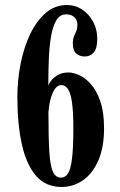

<svg xmlns="http://www.w3.org/2000/svg" viewBox="-20 -731 478 763"><path d="M224.5 12Q161 12 122.5 -33.2Q84 -78.5 66.5 -159Q49 -239.5 49 -345.5Q49 -413 62 -478.2Q75 -543.5 100.2 -596Q125.5 -648.5 162 -679.8Q198.5 -711 246 -711Q279.5 -711 306.8 -692.8Q334 -674.5 350.2 -644.2Q366.5 -614 366.5 -577Q366.5 -537.5 352.2 -522Q338 -506.5 317 -506.5Q296 -506.5 282.8 -518.5Q269.5 -530.5 269.5 -558Q269.5 -576 274 -586.5Q278.5 -597 283 -607Q287.5 -617 287.5 -634Q287.5 -651 275.5 -662.5Q263.5 -674 243 -674Q218 -674 203.8 -650.2Q189.5 -626.5 182.8 -586Q176 -545.5 174 -495Q172 -444.5 172 -390.5Q172.5 -395 181.2 -407.8Q190 -420.5 207.8 -431.8Q225.5 -443 252.5 -443Q271.5 -443 295.8 -432Q320 -421 342.2 -395.5Q364.5 -370 379 -327.2Q393.5 -284.5 393.5 -221.5Q393.5 -144 370.2 -92Q347 -40 308.8 -14Q270.5 12 224.5 12ZM222.5 -25Q239.5 -25 250.2 -41.8Q261 -58.5 266.2 -101Q271.5 -143.5 271.5 -220Q271.5 -288.5 265.8 -326Q260 -363.5 249.2 -378.2Q238.5 -393 224 -393Q203.5 -393 189.8 -362.5Q176 -332 172.5 -284.5Q172.5 -182 176.2 -125.8Q180 -69.5 190.8 -47.2Q201.5 -25 222.5 -25Z"/></svg>

Font: Imbue 10pt
Style: Bold
Weight: 700
Designer: Tyler Finck
Foundry: Etcetera Type Company
Version: Version 1.102; ttfautohint (v1.8.3)